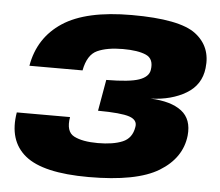

<svg xmlns="http://www.w3.org/2000/svg" viewBox="-50 -737 916 801"><g transform="rotate(5 408.0 -336.5)"><path d="M349 8Q550 8 642.8 -48.8Q735.5 -105.5 746 -200Q753 -269 708.8 -303Q664.5 -337 578.5 -340.5Q666 -343.5 727 -380Q788 -416.5 796 -487Q807 -577 739 -629Q671 -681 470.5 -681Q279.5 -681 181.5 -616.5Q83.5 -552 63 -433H285.5Q298 -499.5 339 -518Q380 -536.5 446 -536.5Q509 -536.5 542.8 -521.5Q576.5 -506.5 569 -459.5Q564.5 -430.5 524.5 -416.5Q484.5 -402.5 387.5 -402L364.5 -271Q461.5 -270.5 496.5 -258.5Q531.5 -246.5 525.5 -216.5Q518 -169.5 478.5 -153Q439 -136.5 375 -136.5Q310.5 -136.5 275.2 -154.8Q240 -173 250.5 -234.5H27.5Q7.5 -115.5 82.8 -53.8Q158 8 349 8Z"/></g></svg>

Font: Anybody Expanded ExtraBold
Style: Italic
Weight: 800
Width: 7
Italic angle: -10°
Version: Version 1.113;gftools[0.9.25]